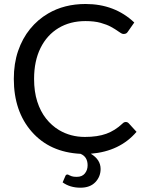

<svg xmlns="http://www.w3.org/2000/svg" viewBox="-20 -744 708 938"><path d="M373 173Q322 173 286 147L300 114.5Q303 108.5 309.5 108.5Q313 108.5 317 111.5Q321.5 114 330.2 117Q339 120 355 120Q381 120 394.5 103.5Q408 87 408 63.5Q408 22 373.5 7.5Q223.5 0 135.5 -100Q47.5 -200 47.5 -358.5Q47.5 -434 68.5 -495.2Q89.5 -556.5 127 -602.5Q164.5 -648.5 215 -678Q294 -724.5 398 -724.5Q540.5 -724.5 636 -634L604.5 -589Q601.5 -584 596.8 -581Q592 -578 583.5 -578Q578 -578 571.5 -581.8Q565 -585.5 556 -592Q543 -601.5 522.5 -612.8Q502 -624 471.5 -632.5Q441 -641 397.5 -641Q322.5 -641 266 -607Q209.5 -573 178 -509.5Q146.5 -446 146.5 -358.5Q146.5 -296.5 162 -248Q177.5 -199.5 205 -164.8Q232.5 -130 268.5 -108.5Q325 -75 394.5 -75Q456.5 -75 499.2 -90.5Q542 -106 578 -140Q585.5 -148 594.5 -148Q603 -148 609 -141.5L647 -100Q565.5 -4.5 423.5 7Q471.5 35.5 471.5 81.5Q471.5 119 445.8 146Q420 173 373 173Z"/></svg>

Font: Verano Sans
Style: Regular
Weight: 400
Designer: Lukasz Dziedzic with Adam Twardoch and Botio Nikoltchev
Foundry: tyPoland Lukasz Dziedzic
Version: Version 3.001;December 28, 2019;FontCreator 12.0.0.2547 64-b